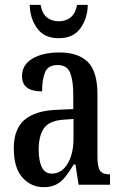

<svg xmlns="http://www.w3.org/2000/svg" viewBox="-20 -764 505 794"><path d="M160 10Q109 10 73 -29.5Q37 -69 37 -151Q37 -231 82 -269Q127 -307 218 -310L283 -313V-373Q283 -429 270.5 -462Q258 -495 218 -495Q179 -495 166.5 -465.5Q154 -436 154 -386Q71 -386 71 -449Q71 -496 114 -521.5Q157 -547 226 -547Q304 -547 343.5 -507.5Q383 -468 383 -373V-115Q383 -73 394 -58Q405 -43 432 -43H435V0H305L292 -84H285Q268 -56 252 -35Q236 -14 214.5 -2Q193 10 160 10ZM194 -46Q235 -46 259.5 -87Q284 -128 284 -191V-272L242 -269Q184 -265 162 -234Q140 -203 140 -145Q140 -99 153 -72.5Q166 -46 194 -46ZM223 -606Q163 -606 133.5 -647Q104 -688 103 -744H148Q154 -708 174 -692Q194 -676 223 -676Q252 -676 272 -692Q292 -708 299 -744H343Q342 -688 312.5 -647Q283 -606 223 -606Z"/></svg>

Font: Noto Serif Hebrew ExtraCondensed Medium
Style: Regular
Weight: 500
Width: 2
Designer: Monotype Design Team
Foundry: Monotype Imaging Inc.
Version: Version 2.004; ttfautohint (v1.8.4.7-5d5b)